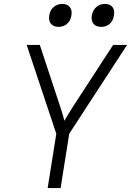

<svg xmlns="http://www.w3.org/2000/svg" viewBox="-20 -959 668 979"><path d="M223 0 267 -277 116 -730H183L288 -412Q296 -389 301 -370.5Q306 -352 308 -343Q313 -351 324 -370Q335 -389 350 -412L557 -730H628L333 -277L289 0ZM496 -822Q470 -822 457 -837.5Q444 -853 448 -880Q453 -907 471 -923Q489 -939 515 -939Q541 -939 553.5 -923Q566 -907 561 -880Q557 -853 539.5 -837.5Q522 -822 496 -822ZM279 -822Q253 -822 240 -837.5Q227 -853 231 -880Q235 -907 253.5 -923Q272 -939 297 -939Q323 -939 336 -923Q349 -907 344 -880Q340 -853 322 -837.5Q304 -822 279 -822Z"/></svg>

Font: JetBrains Mono NL ExtraLight
Style: Italic
Weight: 200
Italic angle: -9°
Monospace: yes
Designer: Philipp Nurullin, Konstantin Bulenkov
Foundry: JetBrains
Version: Version 2.305; ttfautohint (v1.8.4.7-5d5b)